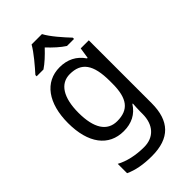

<svg xmlns="http://www.w3.org/2000/svg" viewBox="-299 -852 1177 1177"><g transform="rotate(-45 289.5 -263.0)"><path d="M324 -766H234C209 -721 153 -656 118 -617V-606H177C210 -628 244 -660 278 -696C312 -660 348 -627 381 -606H442V-617C406 -655 347 -721 324 -766ZM257 -546C128 -546 51 -438 51 -267C51 -92 128 10 258 10C326 10 378 -16 413 -71H417C416 -59 414 -21 414 -5V16C414 110 362 167 277 167C205 167 139 152 90 125V206C139 229 199 240 272 240C427 240 500 162 500 9V-536H430L419 -465H414C377 -520 323 -546 257 -546ZM271 -472C370 -472 415 -413 415 -267V-246C415 -117 372 -62 273 -62C186 -62 141 -134 141 -266C141 -398 188 -472 271 -472Z"/></g></svg>

Font: Noto Sans Thai
Style: Regular
Weight: 400
Designer: Monotype Design Team
Foundry: Monotype Imaging Inc.
Version: Version 1.901